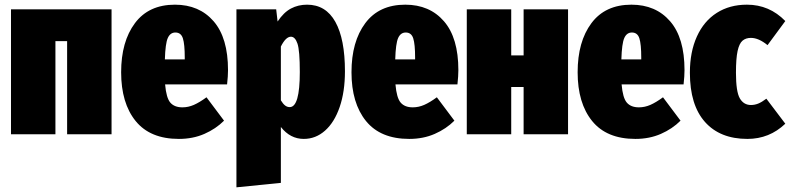

<svg xmlns="http://www.w3.org/2000/svg" viewBox="-20 -574 3378 821"><path d="M267 0V-398H217V0H27V-534H457V0Z M951 -213H686Q691 -155 708.5 -135Q726 -115 760 -115Q785 -115 809 -125.5Q833 -136 863 -158L938 -58Q903 -23 854 -1.5Q805 20 745 20Q622 20 560 -56.5Q498 -133 498 -265Q498 -396 557 -475Q616 -554 728 -554Q832 -554 893.5 -483Q955 -412 955 -274Q955 -249 951 -213ZM770 -328Q770 -385 762 -410Q754 -435 730 -435Q708 -435 697.5 -411.5Q687 -388 685 -320H770Z M1455 -269Q1455 -182 1432.5 -116.5Q1410 -51 1370 -15.5Q1330 20 1279 20Q1221 20 1181 -31V208L991 227V-534H1161L1167 -482Q1193 -521 1224 -537.5Q1255 -554 1293 -554Q1373 -554 1414 -480.5Q1455 -407 1455 -269ZM1262 -266Q1262 -358 1252 -387.5Q1242 -417 1224 -417Q1202 -417 1181 -375V-145Q1190 -130 1199 -123Q1208 -116 1219 -116Q1262 -116 1262 -266Z M1936 -213H1671Q1676 -155 1693.5 -135Q1711 -115 1745 -115Q1770 -115 1794 -125.5Q1818 -136 1848 -158L1923 -58Q1888 -23 1839 -1.5Q1790 20 1730 20Q1607 20 1545 -56.5Q1483 -133 1483 -265Q1483 -396 1542 -475Q1601 -554 1713 -554Q1817 -554 1878.5 -483Q1940 -412 1940 -274Q1940 -249 1936 -213ZM1755 -328Q1755 -385 1747 -410Q1739 -435 1715 -435Q1693 -435 1682.5 -411.5Q1672 -388 1670 -320H1755Z M2219 0V-202H2166V0H1976V-534H2166V-337H2219V-534H2409V0Z M2903 -213H2638Q2643 -155 2660.5 -135Q2678 -115 2712 -115Q2737 -115 2761 -125.5Q2785 -136 2815 -158L2890 -58Q2855 -23 2806 -1.5Q2757 20 2697 20Q2574 20 2512 -56.5Q2450 -133 2450 -265Q2450 -396 2509 -475Q2568 -554 2680 -554Q2784 -554 2845.5 -483Q2907 -412 2907 -274Q2907 -249 2903 -213ZM2722 -328Q2722 -385 2714 -410Q2706 -435 2682 -435Q2660 -435 2649.5 -411.5Q2639 -388 2637 -320H2722Z M3338 -484 3262 -381Q3224 -412 3191 -412Q3169 -412 3155 -400Q3141 -388 3134 -356Q3127 -324 3127 -263Q3127 -182 3143.5 -153.5Q3160 -125 3191 -125Q3207 -125 3222 -131Q3237 -137 3257 -152L3338 -45Q3270 20 3176 20Q3059 20 2994.5 -52.5Q2930 -125 2930 -263Q2930 -352 2960 -418Q2990 -484 3045 -519Q3100 -554 3174 -554Q3270 -554 3338 -484Z"/></svg>

Font: Fira Sans Extra Condensed Black
Style: Regular
Weight: 900
Width: 1
Designer: Carrois Corporate & Edenspiekermann AG
Foundry: Carrois Corporate GbR & Edenspiekermann AG
Version: Version 4.203